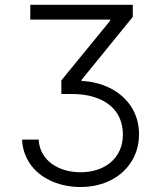

<svg xmlns="http://www.w3.org/2000/svg" viewBox="-20 -565 658 777"><path d="M69.2 0H136.4Q138.5 33.7 153.6 58.6Q168.7 83.5 192.3 99.8Q215.9 116.1 245.4 124.1Q274.9 132.1 305.8 132.1Q341.3 132.1 372.5 122.2Q403.8 112.2 427 92.9Q450.3 73.5 463.8 44.7Q477.3 16 477.3 -21.7Q477.3 -55.4 465 -85Q452.8 -114.7 427.2 -136.9Q401.6 -159.1 362 -171.9Q322.4 -184.7 267.4 -184.7H228.3V-239.7L425.8 -481.2V-485.8H102.6V-545.5H517.4V-496.8L310 -241.8V-237.2Q340.6 -236.2 369.7 -228.9Q398.8 -221.6 424.7 -208.8Q450.6 -196 472.3 -177.4Q494 -158.7 509.6 -135.3Q525.2 -111.9 533.9 -83.3Q542.6 -54.7 542.6 -21.7Q542.6 39.1 512.8 87.4Q497.9 111.5 476.9 130.9Q456 150.2 429.5 163.7Q403.1 177.2 371.8 184.5Q340.6 191.8 305 191.8Q276.3 191.8 248 186.4Q219.8 181.1 194.2 170.5Q168.7 159.8 146.5 143.8Q124.3 127.8 107.8 106.5Q91.3 85.2 81.1 58.6Q71 32 69.2 0Z"/></svg>

Font: Inter P Light
Style: Regular
Weight: 300
Designer: Rasmus Andersson
Foundry: rsms
Version: Version 3.018;git-588b23468